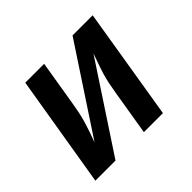

<svg xmlns="http://www.w3.org/2000/svg" viewBox="-128 -693 856 856"><g transform="rotate(-45 300.0 -265.0)"><path d="M31 0 119 -530H238L203 -318Q199 -293 194 -268.5Q189 -244 182 -220Q175 -196 166.5 -171.5Q158 -147 149 -123L417 -530H544L457 0H337L372 -212Q376 -237 381 -261.5Q386 -286 393 -310Q400 -334 409 -358.5Q418 -383 426 -407L158 0Z"/></g></svg>

Font: Iosevka Slab Extended
Style: Bold Italic
Weight: 700
Width: 7
Italic angle: -9°
Monospace: yes
Designer: Belleve Invis
Foundry: Belleve Invis
Version: Version 11.1.0; ttfautohint (v1.8.3)